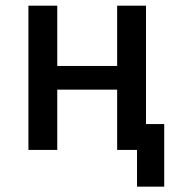

<svg xmlns="http://www.w3.org/2000/svg" viewBox="-20 -538 626 689"><path d="M471.7 131.8V-92.8H569.3V131.8ZM400.4 0V-517.6H503.9V0ZM82 0V-517.6H185.5V0ZM112.3 -216.3V-301.3H488.8V-216.3Z"/></svg>

Font: Cascadia Mono
Style: Regular
Weight: 400
Monospace: yes
Designer: Aaron Bell
Foundry: Saja Typeworks
Version: Version 2102.003